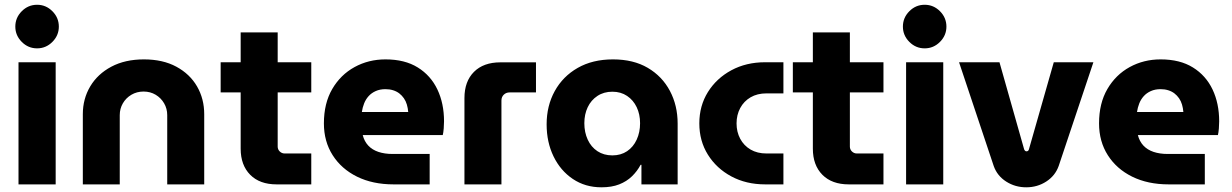

<svg xmlns="http://www.w3.org/2000/svg" viewBox="-20 -774 5170 806"><path d="M57.7 0V-512.7H213.7V0ZM135.7 -571Q98.3 -571 71.3 -598.2Q44.3 -625.3 44.3 -662.3Q44.3 -699.7 71.3 -726.8Q98.3 -754 135.7 -754Q173 -754 200 -726.8Q227 -699.7 227 -662.3Q227 -625.3 200 -598.2Q173 -571 135.7 -571Z M327.7 0V-294.7Q327.7 -359 358.7 -411.2Q389.7 -463.3 447.3 -494Q505 -524.7 584 -524.7Q663.7 -524.7 720.3 -494Q777 -463.3 807.2 -411.2Q837.3 -359 837.3 -294.7V0H682V-290.7Q682 -317.7 669 -340.2Q656 -362.7 633.5 -376.2Q611 -389.7 582.7 -389.7Q554.3 -389.7 531.5 -376.2Q508.7 -362.7 495.7 -340.2Q482.7 -317.7 482.7 -290.7V0Z M1141 0Q1070.3 0 1030.3 -40.3Q990.3 -80.7 990.3 -150V-638H1145.7V-158.7Q1145.7 -146.7 1154.3 -138.2Q1163 -129.7 1175 -129.7H1286.7V0ZM906.3 -386V-512.7H1286.7V-386Z M1631.7 0Q1544.7 0 1479 -32.3Q1413.3 -64.7 1376.5 -122.5Q1339.7 -180.3 1339.7 -256Q1339.7 -340.3 1374.7 -400.3Q1409.7 -460.3 1468.5 -492.5Q1527.3 -524.7 1598.3 -524.7Q1679.3 -524.7 1733.8 -490.8Q1788.3 -457 1816.2 -398.3Q1844 -339.7 1844 -264.7Q1844 -251.7 1842.7 -234.5Q1841.3 -217.3 1838.7 -207H1502.7Q1509.3 -180.7 1526 -162.8Q1542.7 -145 1568.7 -136.3Q1594.7 -127.7 1627.3 -127.7H1783.7V0ZM1499 -303.7H1693.7Q1692.3 -320.3 1688 -335Q1683.7 -349.7 1675.5 -361.5Q1667.3 -373.3 1656.3 -381.8Q1645.3 -390.3 1630.5 -395Q1615.7 -399.7 1598 -399.7Q1575 -399.7 1557.2 -391.7Q1539.3 -383.7 1527.3 -370.3Q1515.3 -357 1508.5 -339.7Q1501.7 -322.3 1499 -303.7Z M1929.7 0V-362.3Q1929.7 -432.3 1969.7 -472.3Q2009.7 -512.3 2080.7 -512.3H2230V-386H2119Q2104.7 -386 2094.8 -376.5Q2085 -367 2085 -352V0Z M2505 12.3Q2436.7 12.3 2384.7 -22.7Q2332.7 -57.7 2303.7 -117.5Q2274.7 -177.3 2274.7 -252Q2274.7 -329.7 2308.7 -391.5Q2342.7 -453.3 2405.2 -489Q2467.7 -524.7 2553.3 -524.7Q2639 -524.7 2699.3 -489.2Q2759.7 -453.7 2792.2 -392.5Q2824.7 -331.3 2824.7 -255V0H2672.7V-82.3H2669.3Q2655 -55.3 2632.8 -33.8Q2610.7 -12.3 2579.3 0Q2548 12.3 2505 12.3ZM2550.7 -121.7Q2586.3 -121.7 2612.5 -139.3Q2638.7 -157 2652.8 -187.8Q2667 -218.7 2667 -256.7Q2667 -294.3 2652.8 -324Q2638.7 -353.7 2612.5 -371.3Q2586.3 -389 2550.7 -389Q2514.7 -389 2488 -371.3Q2461.3 -353.7 2447.2 -324Q2433 -294.3 2433 -256.7Q2433 -218.7 2447.2 -187.8Q2461.3 -157 2488 -139.3Q2514.7 -121.7 2550.7 -121.7Z M3192 0Q3112.5 0 3050.1 -33.5Q2987.7 -67 2951.7 -124.7Q2915.7 -182.3 2915.7 -256Q2915.7 -329.7 2951.7 -387.5Q2987.7 -445.3 3050.1 -479Q3112.5 -512.7 3192 -512.7H3268.7V-382H3197.7Q3159 -382 3130.8 -365.5Q3102.7 -349 3087.3 -320.3Q3072 -291.5 3072 -255.9Q3072 -220.3 3087.3 -191.5Q3102.7 -162.7 3130.8 -146.2Q3159 -129.7 3197.7 -129.7H3268.7V0Z M3543 0Q3472.3 0 3432.3 -40.3Q3392.3 -80.7 3392.3 -150V-638H3547.7V-158.7Q3547.7 -146.7 3556.3 -138.2Q3565 -129.7 3577 -129.7H3688.7V0ZM3308.3 -386V-512.7H3688.7V-386Z M3783.7 0V-512.7H3939.7V0ZM3861.7 -571Q3824.3 -571 3797.3 -598.2Q3770.3 -625.3 3770.3 -662.3Q3770.3 -699.7 3797.3 -726.8Q3824.3 -754 3861.7 -754Q3899 -754 3926 -726.8Q3953 -699.7 3953 -662.3Q3953 -625.3 3926 -598.2Q3899 -571 3861.7 -571Z M4288 12.3Q4241.7 12.3 4204 -11.7Q4166.3 -35.7 4151.7 -76.7L4006 -512.7H4175.7L4279.3 -147Q4281 -143 4283.5 -140.8Q4286 -138.7 4289.3 -138.7Q4292.7 -138.7 4295.5 -140.8Q4298.3 -143 4299.3 -147L4403.7 -512.7H4570L4424.3 -77.3Q4409.7 -36.3 4372.2 -12Q4334.7 12.3 4288 12.3Z M4885.7 0Q4798.7 0 4733 -32.3Q4667.3 -64.7 4630.5 -122.5Q4593.7 -180.3 4593.7 -256Q4593.7 -340.3 4628.7 -400.3Q4663.7 -460.3 4722.5 -492.5Q4781.3 -524.7 4852.3 -524.7Q4933.3 -524.7 4987.8 -490.8Q5042.3 -457 5070.2 -398.3Q5098 -339.7 5098 -264.7Q5098 -251.7 5096.7 -234.5Q5095.3 -217.3 5092.7 -207H4756.7Q4763.3 -180.7 4780 -162.8Q4796.7 -145 4822.7 -136.3Q4848.7 -127.7 4881.3 -127.7H5037.7V0ZM4753 -303.7H4947.7Q4946.3 -320.3 4942 -335Q4937.7 -349.7 4929.5 -361.5Q4921.3 -373.3 4910.3 -381.8Q4899.3 -390.3 4884.5 -395Q4869.7 -399.7 4852 -399.7Q4829 -399.7 4811.2 -391.7Q4793.3 -383.7 4781.3 -370.3Q4769.3 -357 4762.5 -339.7Q4755.7 -322.3 4753 -303.7Z"/></svg>

Font: MuseoModerno Thin
Style: Regular
Weight: 100
Designer: Pablo Cosgaya, Héctor Gatti, Marcela Romero, and the Authors of The MuseoModerno Project.
Foundry: Omnibus-Type Team
Version: Version 1.003